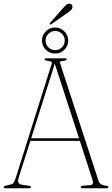

<svg xmlns="http://www.w3.org/2000/svg" viewBox="-20 -1014 604 1034"><path d="M146 -6.5Q146 0 138 0H8Q0 0 0 -6.5Q0 -12 9.5 -13.5L37 -20.5Q48 -22.5 53.8 -30.5Q59.5 -38.5 66 -60L257.5 -668Q261 -677 256.5 -681Q252 -685 236 -686.5Q220 -689 220 -694Q220 -700 228.5 -700H331Q339.5 -700 339.5 -694Q339.5 -689 324 -686.5Q308 -685.5 304.8 -682.5Q301.5 -679.5 304.5 -670.5L511 -39Q518 -17 552.5 -13.5Q564 -12 564 -6.5Q564 0 555.5 0H423Q415 0 415 -6.5Q415 -13 425.5 -13.5L466.5 -17Q487 -18.5 478 -45.5L410 -255.5H143.5L81.5 -60Q75 -40 79.2 -30.8Q83.5 -21.5 99 -19L136 -13.5Q146 -13 146 -6.5ZM148 -269.5H405.5L275 -671ZM317 -967.5Q329.5 -981.5 337.5 -988.5Q345.5 -995.5 356 -994Q372 -991 370 -974.5Q369 -965.5 361.2 -958.5Q353.5 -951.5 341.5 -943.5L256 -883.5Q251.5 -880 248.5 -883Q246 -885.5 250.5 -891.5ZM277 -725.5Q247.5 -725.5 226.8 -746Q206 -766.5 206 -796Q206 -824 226.8 -845Q247.5 -866 277 -866Q306 -866 326.8 -845Q347.5 -824 347.5 -796Q347.5 -766.5 326.8 -746Q306 -725.5 277 -725.5ZM277 -847Q256 -847 240.8 -832Q225.5 -817 225.5 -796Q225.5 -774 240.8 -759Q256 -744 277 -744Q298.5 -744 313.5 -759Q328.5 -774 328.5 -796Q328.5 -817 313.5 -832Q298.5 -847 277 -847Z"/></svg>

Font: Fraunces 144pt S050 Thin
Style: Regular
Weight: 100
Version: Version 1.000; ttfautohint (v1.8.3)